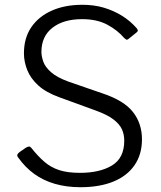

<svg xmlns="http://www.w3.org/2000/svg" viewBox="-20 -772 671 802"><path d="M499 -613Q471 -646 428 -669Q385 -692 323 -692Q245 -692 199 -656Q153 -620 153 -555Q153 -538 160.5 -515.5Q168 -493 192.5 -471Q217 -449 266 -431L408 -382Q498 -352 535.5 -304Q573 -256 573 -190Q573 -127 542 -82Q511 -37 453.5 -13.5Q396 10 316 10Q258 10 209.5 -4Q161 -18 123 -45.5Q85 -73 56 -114Q51 -120 52.5 -125.5Q54 -131 62 -137L88 -155Q97 -160 101.5 -160Q106 -160 111 -154Q138 -120 165 -96.5Q192 -73 227 -61.5Q262 -50 314 -50Q397 -50 448 -81Q499 -112 499 -184Q499 -211 489 -232.5Q479 -254 453.5 -273.5Q428 -293 378 -311L227 -366Q172 -386 140 -415Q108 -444 94 -479Q80 -514 80 -549Q80 -613 110.5 -658Q141 -703 196 -727.5Q251 -752 324 -752Q373 -752 413.5 -740Q454 -728 489 -706.5Q524 -685 551 -654Q554 -650 555.5 -646Q557 -642 551 -637L515 -608Q510 -605 507.5 -606.5Q505 -608 499 -613Z"/></svg>

Font: Libre Franklin Light
Style: Regular
Weight: 300
Designer: Pablo Impallari, Rodrigo Fuenzalida, Nhung Nguyen
Foundry: Impallari Type
Version: Version 3.000